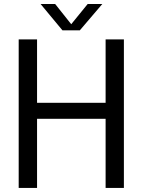

<svg xmlns="http://www.w3.org/2000/svg" viewBox="-20 -921 700 941"><path d="M71.6 -728H161.6V-417.1H497.6V-728H587.2V0H497.6V-338.9H161.6V0H71.6ZM286 -772.4 178.9 -901.4H250.3L329.1 -802.3L409.7 -901.4H481.4L371.3 -772.4Z"/></svg>

Font: Murecho Thin
Style: Regular
Weight: 100
Designer: Neil Summerour
Foundry: Positype
Version: Version 1.010